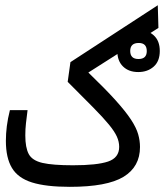

<svg xmlns="http://www.w3.org/2000/svg" viewBox="-20 -725 643 748"><path d="M252 2.9Q159.2 2.9 104.7 -14.2Q50.3 -31.2 26.6 -70.6Q2.9 -109.9 2.9 -176.3Q2.9 -204.1 6.6 -233.6Q10.3 -263.2 18.6 -295.9H87.4Q83.5 -266.1 81.1 -244.1Q78.6 -222.2 78.6 -197.3Q78.6 -149.9 92 -124.8Q105.5 -99.6 145.5 -90.3Q185.5 -81.1 264.2 -81.1Q357.9 -81.1 401.1 -95.7Q444.3 -110.4 444.3 -152.8Q444.3 -172.9 435.3 -192.9Q426.3 -212.9 404.3 -239.7Q382.3 -266.6 343 -306.4Q303.7 -346.2 243.7 -406.2L254.4 -482.9L594.7 -704.6L597.2 -616.2L324.2 -442.4Q389.6 -379.4 429.7 -335Q469.7 -290.5 490.5 -258.8Q511.2 -227.1 518.3 -201.9Q525.4 -176.8 525.4 -152.3Q525.4 -75.2 461.2 -36.1Q397 2.9 252 2.9ZM518.6 -444.3Q481.4 -444.3 459.2 -466.1Q437 -487.8 437 -526.4Q437 -564.5 460.7 -586.4Q484.4 -608.4 520 -608.4Q555.7 -608.4 579.1 -587.2Q602.5 -565.9 602.5 -526.4Q602.5 -486.3 578.6 -465.3Q554.7 -444.3 518.6 -444.3ZM519.5 -495.1Q551.8 -495.1 551.8 -525.9Q551.8 -557.6 520.5 -557.6Q487.3 -557.6 487.3 -526.4Q487.3 -495.1 519.5 -495.1Z"/></svg>

Font: Cascadia Code NF SemiLight
Style: Regular
Weight: 350
Monospace: yes
Designer: Aaron Bell
Foundry: Saja Typeworks
Version: Version 2404.023; ttfautohint (v1.8.4)